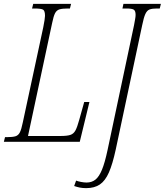

<svg xmlns="http://www.w3.org/2000/svg" viewBox="-41 -734 853 994"><path d="M-21 0 -15 -24H-5Q24 -24 39 -28.5Q54 -33 62 -49Q70 -65 77 -100L183 -593Q187 -613 189.5 -629Q192 -645 192 -652Q192 -678 182 -684Q172 -690 137 -690H125L131 -714H327L321 -690H311Q282 -690 267 -685.5Q252 -681 244 -665.5Q236 -650 229 -615L104 -30H273Q306 -30 323 -35.5Q340 -41 349.5 -58.5Q359 -76 369 -113L395 -206H422L372 0ZM405 240Q387 240 372 237Q357 234 343 229L353 201Q363 205 379 208Q395 211 407 211Q434 211 453 196Q472 181 487 144.5Q502 108 516 42L653 -604Q656 -621 658.5 -634.5Q661 -648 661 -657Q661 -678 651.5 -684Q642 -690 613 -690H593L598 -714H792L786 -690H771Q747 -690 733.5 -685Q720 -680 711.5 -661.5Q703 -643 695 -603L558 41Q542 115 523 158.5Q504 202 476 221Q448 240 405 240Z"/></svg>

Font: Noto Serif ExtraCondensed ExtraLight
Style: Italic
Weight: 200
Width: 2
Italic angle: -12°
Designer: Monotype Design Team
Foundry: Monotype Imaging Inc.
Version: Version 2.014; ttfautohint (v1.8.4.7-5d5b)